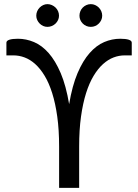

<svg xmlns="http://www.w3.org/2000/svg" viewBox="-20 -909 668 929"><path d="M11 -702.5Q11 -712 25.5 -716.8Q40 -721.5 67 -721.5Q106.5 -721.5 144.5 -705.5Q182.5 -689.5 215.2 -652.5Q248 -615.5 273.8 -555Q299.5 -494.5 314.5 -405Q329.5 -494.5 355.2 -555Q381 -615.5 413.8 -652.5Q446.5 -689.5 484.2 -705.5Q522 -721.5 561.5 -721.5Q588.5 -721.5 603 -716.8Q617.5 -712 617.5 -702.5V-641H582.5Q556 -641 529.5 -631Q503 -621 478.5 -599Q454 -577 433 -542.2Q412 -507.5 396.5 -458.5Q381 -409.5 372 -345.2Q363 -281 363 -199.5V0H266V-199.5Q266 -281 257 -345.2Q248 -409.5 232.5 -458.5Q217 -507.5 196 -542.2Q175 -577 150.5 -599Q126 -621 99.2 -631Q72.5 -641 46 -641H11ZM265.5 -833Q265.5 -822 261 -812.2Q256.5 -802.5 248.8 -795Q241 -787.5 230.8 -783.2Q220.5 -779 209.5 -779Q199 -779 189.2 -783.2Q179.5 -787.5 172 -795Q164.5 -802.5 160 -812.2Q155.5 -822 155.5 -833Q155.5 -844.5 160 -854.8Q164.5 -865 172 -872.5Q179.5 -880 189.2 -884.5Q199 -889 209.5 -889Q220.5 -889 230.8 -884.5Q241 -880 248.8 -872.5Q256.5 -865 261 -854.8Q265.5 -844.5 265.5 -833ZM474.5 -833Q474.5 -822 470 -812.2Q465.5 -802.5 458 -795Q450.5 -787.5 440.5 -783.2Q430.5 -779 419.5 -779Q408 -779 398 -783.2Q388 -787.5 380.5 -795Q373 -802.5 368.8 -812.2Q364.5 -822 364.5 -833Q364.5 -844.5 368.8 -854.8Q373 -865 380.5 -872.5Q388 -880 398 -884.5Q408 -889 419.5 -889Q430.5 -889 440.5 -884.5Q450.5 -880 458 -872.5Q465.5 -865 470 -854.8Q474.5 -844.5 474.5 -833Z"/></svg>

Font: Lato 2
Style: Regular
Weight: 400
Designer: Lukasz Dziedzic with Adam Twardoch and Botio Nikoltchev
Foundry: tyPoland Lukasz Dziedzic
Version: Version 2.015; 2015-08-06; http://www.latofonts.com/